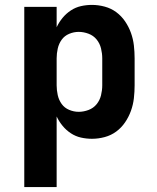

<svg xmlns="http://www.w3.org/2000/svg" viewBox="-20 -558 640 783"><path d="M79 205V-530H211V-447Q221 -468 235.5 -485.5Q250 -503 269 -515.5Q288 -528 310 -533Q332 -538 355 -538Q381 -538 407 -531Q433 -524 454 -508.5Q475 -493 490 -471Q505 -449 514 -424Q523 -399 526 -372.5Q529 -346 529 -320V-210Q529 -184 526 -157.5Q523 -131 514 -106Q505 -81 490 -59Q475 -37 454 -21.5Q433 -6 407 1Q381 8 355 8Q332 8 310 3Q288 -2 269 -14.5Q250 -27 235.5 -44.5Q221 -62 211 -83V205ZM301 -102Q321 -102 341 -109.5Q361 -117 374 -133Q387 -149 392 -169.5Q397 -190 397 -210V-320Q397 -340 392 -360.5Q387 -381 374 -397Q361 -413 341 -420.5Q321 -428 301 -428Q281 -428 262 -420Q243 -412 231.5 -396Q220 -380 215.5 -360Q211 -340 211 -320V-210Q211 -190 215.5 -170Q220 -150 231.5 -134Q243 -118 262 -110Q281 -102 301 -102Z"/></svg>

Font: Iosevka Curly XBdEx
Style: Regular
Weight: 800
Width: 7
Monospace: yes
Designer: Belleve Invis
Foundry: Belleve Invis
Version: Version 11.1.0; ttfautohint (v1.8.3)